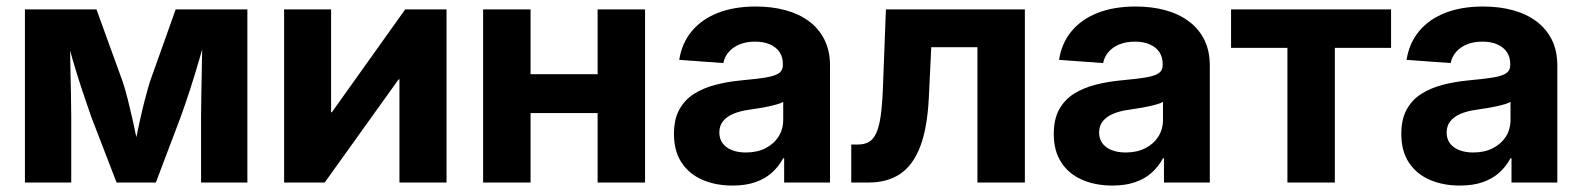

<svg xmlns="http://www.w3.org/2000/svg" viewBox="-20 -558 4837 587"><path d="M56.2 0V-529.3H274.9L355 -308.6Q363.3 -283.7 370.6 -254.4Q377.9 -225.1 384.8 -194.6Q391.6 -164.1 397.5 -135.5Q403.3 -106.9 408.2 -83H385.3Q390.1 -106.4 396 -135Q401.9 -163.6 408.7 -194.1Q415.5 -224.6 423.1 -253.9Q430.7 -283.2 438.5 -308.6L517.1 -529.3H736.3V0H594.7V-202.1Q594.7 -232.4 595.5 -265.4Q596.2 -298.3 596.7 -332.5Q597.2 -366.7 597.9 -400.6Q598.6 -434.6 599.1 -466.8H614.3Q602.5 -421.9 589.4 -376.5Q576.2 -331.1 562 -287.1Q547.9 -243.2 533.2 -202.6L456.5 0H336.4L258.3 -202.6Q243.7 -244.1 229.2 -288.1Q214.8 -332 201.7 -377.2Q188.5 -422.4 176.8 -466.8H193.4Q193.8 -435.5 194.3 -401.6Q194.8 -367.7 195.6 -333.5Q196.3 -299.3 197 -266.1Q197.8 -232.9 197.8 -202.1V0Z M1345.2 0H1201.2V-315.4H1198.7L972.7 0H848.6V-529.3H992.2V-214.8H994.6L1218.8 -529.3H1345.2Z M1847.2 -331.1V-212.4H1561.5V-331.1ZM1602.1 -529.3V0H1457V-529.3ZM1952.1 -529.3V0H1807.1V-529.3Z M2219.7 9.3Q2168 9.3 2127.4 -8.3Q2086.9 -25.9 2063.7 -61Q2040.5 -96.2 2040.5 -148.4Q2040.5 -193.4 2056.9 -223.1Q2073.2 -252.9 2101.8 -271Q2130.4 -289.1 2167 -298.6Q2203.6 -308.1 2243.7 -312Q2291 -316.4 2319.3 -320.8Q2347.7 -325.2 2360.6 -333.7Q2373.5 -342.3 2373.5 -359.4V-362.3Q2373.5 -383.3 2363.5 -398.4Q2353.5 -413.6 2334.5 -422.1Q2315.4 -430.7 2288.6 -430.7Q2261.2 -430.7 2240.7 -422.1Q2220.2 -413.6 2207.8 -398.9Q2195.3 -384.3 2191.4 -365.2L2056.6 -375Q2064.5 -425.8 2094.7 -462.4Q2125 -499 2174.8 -518.6Q2224.6 -538.1 2291 -538.1Q2339.8 -538.1 2381.3 -526.9Q2422.9 -515.6 2453.4 -492.9Q2483.9 -470.2 2500.7 -436.5Q2517.6 -402.8 2517.6 -357.4V0H2377.4V-74.2H2374.5Q2360.8 -48.8 2339.8 -30Q2318.8 -11.2 2289.3 -1Q2259.8 9.3 2219.7 9.3ZM2260.3 -91.8Q2294.9 -91.8 2320.6 -105Q2346.2 -118.2 2360.4 -140.6Q2374.5 -163.1 2374.5 -191.4V-246.6Q2368.2 -242.7 2356.4 -239.3Q2344.7 -235.8 2330.1 -232.7Q2315.4 -229.5 2299.6 -227.1Q2283.7 -224.6 2268.6 -222.2Q2243.2 -218.8 2222.9 -210.4Q2202.6 -202.1 2190.9 -188Q2179.2 -173.8 2179.2 -152.8Q2179.2 -133.3 2189.5 -119.6Q2199.7 -106 2218 -98.9Q2236.3 -91.8 2260.3 -91.8Z M2582.5 0V-116.2H2603Q2623 -116.2 2636.5 -124Q2649.9 -131.8 2658.7 -150.6Q2667.5 -169.4 2672.4 -202.6Q2677.2 -235.8 2679.2 -286.1L2688.5 -529.3H3113.3V0H2968.3V-413.6H2827.1L2819.8 -261.2Q2815.4 -168 2793.5 -110.4Q2771.5 -52.7 2732.2 -26.4Q2692.9 0 2636.2 0Z M3380.9 9.3Q3329.1 9.3 3288.6 -8.3Q3248 -25.9 3224.9 -61Q3201.7 -96.2 3201.7 -148.4Q3201.7 -193.4 3218 -223.1Q3234.4 -252.9 3262.9 -271Q3291.5 -289.1 3328.1 -298.6Q3364.7 -308.1 3404.8 -312Q3452.1 -316.4 3480.5 -320.8Q3508.8 -325.2 3521.7 -333.7Q3534.7 -342.3 3534.7 -359.4V-362.3Q3534.7 -383.3 3524.7 -398.4Q3514.6 -413.6 3495.6 -422.1Q3476.6 -430.7 3449.7 -430.7Q3422.4 -430.7 3401.9 -422.1Q3381.3 -413.6 3368.9 -398.9Q3356.4 -384.3 3352.5 -365.2L3217.8 -375Q3225.6 -425.8 3255.9 -462.4Q3286.1 -499 3335.9 -518.6Q3385.7 -538.1 3452.1 -538.1Q3501 -538.1 3542.5 -526.9Q3584 -515.6 3614.5 -492.9Q3645 -470.2 3661.9 -436.5Q3678.7 -402.8 3678.7 -357.4V0H3538.6V-74.2H3535.6Q3522 -48.8 3501 -30Q3480 -11.2 3450.4 -1Q3420.9 9.3 3380.9 9.3ZM3421.4 -91.8Q3456.1 -91.8 3481.7 -105Q3507.3 -118.2 3521.5 -140.6Q3535.6 -163.1 3535.6 -191.4V-246.6Q3529.3 -242.7 3517.6 -239.3Q3505.9 -235.8 3491.2 -232.7Q3476.6 -229.5 3460.7 -227.1Q3444.8 -224.6 3429.7 -222.2Q3404.3 -218.8 3384 -210.4Q3363.8 -202.1 3352.1 -188Q3340.3 -173.8 3340.3 -152.8Q3340.3 -133.3 3350.6 -119.6Q3360.8 -106 3379.2 -98.9Q3397.5 -91.8 3421.4 -91.8Z M3916 0V-411.6H3743.7V-529.3H4232.9V-411.6H4061V0Z M4443.4 9.3Q4391.6 9.3 4351.1 -8.3Q4310.5 -25.9 4287.4 -61Q4264.2 -96.2 4264.2 -148.4Q4264.2 -193.4 4280.5 -223.1Q4296.9 -252.9 4325.4 -271Q4354 -289.1 4390.6 -298.6Q4427.2 -308.1 4467.3 -312Q4514.6 -316.4 4543 -320.8Q4571.3 -325.2 4584.2 -333.7Q4597.2 -342.3 4597.2 -359.4V-362.3Q4597.2 -383.3 4587.2 -398.4Q4577.1 -413.6 4558.1 -422.1Q4539.1 -430.7 4512.2 -430.7Q4484.9 -430.7 4464.4 -422.1Q4443.8 -413.6 4431.4 -398.9Q4418.9 -384.3 4415 -365.2L4280.3 -375Q4288.1 -425.8 4318.4 -462.4Q4348.6 -499 4398.4 -518.6Q4448.2 -538.1 4514.6 -538.1Q4563.5 -538.1 4605 -526.9Q4646.5 -515.6 4677 -492.9Q4707.5 -470.2 4724.4 -436.5Q4741.2 -402.8 4741.2 -357.4V0H4601.1V-74.2H4598.1Q4584.5 -48.8 4563.5 -30Q4542.5 -11.2 4512.9 -1Q4483.4 9.3 4443.4 9.3ZM4483.9 -91.8Q4518.6 -91.8 4544.2 -105Q4569.8 -118.2 4584 -140.6Q4598.1 -163.1 4598.1 -191.4V-246.6Q4591.8 -242.7 4580.1 -239.3Q4568.4 -235.8 4553.7 -232.7Q4539.1 -229.5 4523.2 -227.1Q4507.3 -224.6 4492.2 -222.2Q4466.8 -218.8 4446.5 -210.4Q4426.3 -202.1 4414.6 -188Q4402.8 -173.8 4402.8 -152.8Q4402.8 -133.3 4413.1 -119.6Q4423.3 -106 4441.7 -98.9Q4460 -91.8 4483.9 -91.8Z"/></svg>

Font: Inter 24pt
Style: Bold
Weight: 700
Designer: Rasmus Andersson
Foundry: rsms
Version: Version 4.001;git-66647c0bb